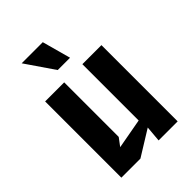

<svg xmlns="http://www.w3.org/2000/svg" viewBox="-213 -828 926 926"><g transform="rotate(-45 250.0 -365.0)"><path d="M58 0H188L319 -81L312 0H442V-520H312V-136L158 -108L188 -148V-520H58ZM108 -730 208 -584H292L252 -730Z"/></g></svg>

Font: Pescante Normal
Style: Regular
Weight: 400
Designer: Ariel Martín Pérez
Foundry: Tunera Type Foundry
Version: Version 1.000;FEAKit 1.0